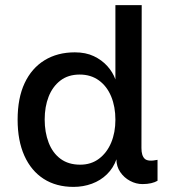

<svg xmlns="http://www.w3.org/2000/svg" viewBox="-20 -720 678 752"><path d="M436 -96Q424 -62 399 -37.5Q374 -13 340 -0.5Q306 12 268 12Q200 12 151 -19.5Q102 -51 75.5 -110Q49 -169 49 -251Q49 -336 76.5 -394.5Q104 -453 154.5 -484Q205 -515 273 -515Q316 -515 347.5 -500Q379 -485 400.5 -461Q422 -437 432 -409V-700H535L534 -140Q534 -110 547 -98Q560 -86 597 -94V-12Q587 -6 572 -2.5Q557 1 538 1Q513 1 489.5 -11.5Q466 -24 451 -46Q436 -68 436 -96ZM294 -75Q337 -75 368 -98.5Q399 -122 415.5 -161.5Q432 -201 432 -251Q432 -302 415.5 -342Q399 -382 367.5 -405Q336 -428 292 -428Q247 -428 216.5 -404.5Q186 -381 170.5 -341.5Q155 -302 155 -252Q155 -202 170.5 -161.5Q186 -121 217 -98Q248 -75 294 -75Z"/></svg>

Font: Inclusive Sans Medium
Style: Regular
Weight: 500
Designer: Olivia King
Foundry: Olivia King
Version: Version 2.004